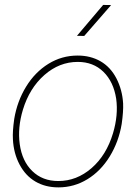

<svg xmlns="http://www.w3.org/2000/svg" viewBox="-20 -769 579 798"><path d="M39.1 -274.4Q51.3 -348.1 88.4 -408.7Q125.5 -469.2 181.2 -503.7Q236.8 -538.1 302.7 -538.1Q356.4 -538.1 397.9 -514.2Q439.5 -490.2 463.9 -443.1Q488.3 -396 491.7 -338.9Q493.2 -305.7 485.8 -253.9Q473.6 -180.2 436.3 -119.1Q398.9 -58.1 343.5 -24.2Q288.1 9.8 222.7 9.8Q168.5 9.8 127.2 -14.4Q85.9 -38.6 61.3 -85.2Q36.6 -131.8 33.7 -189.9Q31.7 -222.7 39.1 -274.4ZM62 -169.9Q71.8 -99.1 114.3 -57.9Q156.7 -16.6 222.2 -16.6Q298.8 -16.6 360.6 -70.3Q422.4 -124 449.7 -215.3Q472.2 -291 462.9 -358.4Q452.1 -429.2 409.9 -470.5Q367.7 -511.7 303.2 -511.7Q226.6 -511.7 164.6 -457.3Q102.5 -402.8 75.2 -313Q52.7 -238.3 62 -169.9ZM408.7 -748.5 441.9 -748 330.1 -619.6 299.8 -620.1Z"/></svg>

Font: Roboto Thin
Style: Italic
Weight: 250
Italic angle: -12°
Designer: Google
Version: Version 2.134; 2016